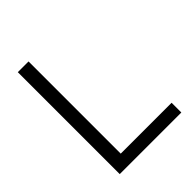

<svg xmlns="http://www.w3.org/2000/svg" viewBox="-195 -804 919 919"><g transform="rotate(-45 264.5 -345.0)"><path d="M152.8 -689.9V-65.9H497.1V0H80.1V-689.9Z"/></g></svg>

Font: D-DIN-PRO
Style: Regular
Weight: 400
Designer: Charles Nix
Foundry: Datto Inc.
Version: Version 1.000;hotconv 1.0.109;makeotfexe 2.5.65596